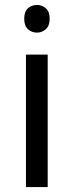

<svg xmlns="http://www.w3.org/2000/svg" viewBox="-20 -757 298 777"><path d="M173 -536V0H85V-536ZM130 -737Q150 -737 165.5 -723.5Q181 -710 181 -681Q181 -653 165.5 -639Q150 -625 130 -625Q108 -625 93 -639Q78 -653 78 -681Q78 -710 93 -723.5Q108 -737 130 -737Z"/></svg>

Font: lkorean85
Style: Book
Weight: 400
Designer: Jelle Bosma - Monotype Design Team
Foundry: Monotype Imaging Inc.
Version: Version 2.003